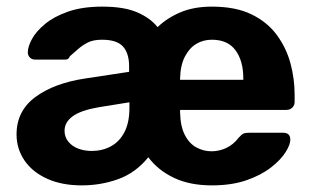

<svg xmlns="http://www.w3.org/2000/svg" viewBox="-20 -550 949 580"><path d="M227 10Q166 10 121.5 -10.5Q77 -31 53.5 -66Q30 -101 30 -144Q30 -215 87 -257Q144 -299 238 -313L370 -333V-350Q370 -389 351.5 -409.5Q333 -430 288 -430Q261 -430 244 -421Q227 -412 214.5 -400.5Q202 -389 191 -380Q189 -375 186 -372.5Q183 -370 178 -370H86Q76 -370 70 -376.5Q64 -383 64 -392Q64 -409 76.5 -432Q89 -455 116 -477.5Q143 -500 186 -515Q229 -530 289 -530Q355 -530 395 -512.5Q435 -495 456 -468Q485 -496 525.5 -513Q566 -530 620 -530Q692 -530 740 -506.5Q788 -483 816.5 -444Q845 -405 857.5 -358.5Q870 -312 870 -265V-242Q870 -232 863 -225Q856 -218 845 -218H524V-210Q525 -168 538.5 -142Q552 -116 573.5 -104.5Q595 -93 619 -93Q642 -93 663.5 -103Q685 -113 701 -134Q710 -144 715.5 -146.5Q721 -149 733 -149H835Q857 -149 857 -128Q857 -113 842.5 -90Q828 -67 798.5 -44Q769 -21 724.5 -5.5Q680 10 620 10Q553 10 505 -13Q457 -36 428 -75Q390 -28 337.5 -9Q285 10 227 10ZM257 -94Q289 -94 315 -108Q341 -122 356 -151Q371 -180 371 -224V-241L278 -226Q225 -217 200 -199Q175 -181 175 -155Q175 -136 186.5 -122Q198 -108 216.5 -101Q235 -94 257 -94ZM524 -309H715V-313Q715 -366 691.5 -398Q668 -430 620 -430Q594 -430 573 -417.5Q552 -405 538.5 -379Q525 -353 524 -313Z"/></svg>

Font: Rubik SemiBold
Style: Regular
Weight: 600
Designer: Hubert and Fischer
Foundry: Hubert and Fischer
Version: Version 2.300;gftools[0.9.30]